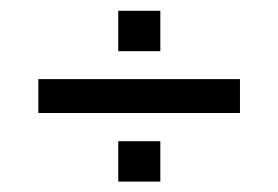

<svg xmlns="http://www.w3.org/2000/svg" viewBox="-20 -566 529 365"><path d="M52.9 -351.2V-415.6H436.2V-351.2ZM204.8 -468.7V-545.5H284.8V-468.7ZM204.8 -220.8V-297.6H284.8V-220.8Z"/></svg>

Font: Big Shoulders Stencil Text Thin
Style: Regular
Weight: 100
Designer: Patric King
Foundry: XO Type Co
Version: Version 2.001